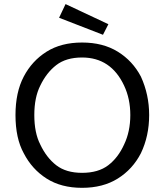

<svg xmlns="http://www.w3.org/2000/svg" viewBox="-20 -901 798 930"><path d="M55 0ZM662.5 -530Q702.5 -442.5 702.5 -343.8Q702.5 -242.5 662.5 -158.8Q622.5 -81.2 550.6 -36.2Q478.8 8.8 377.5 8.8Q276.2 8.8 205.6 -36.2Q135 -81.2 95 -158.8Q55 -231.2 55 -343.8Q55 -453.8 95 -530Q135 -606.2 205.6 -650.6Q276.2 -695 377.5 -695Q478.8 -695 550.6 -650.6Q622.5 -606.2 662.5 -530ZM581.2 -201.2Q611.2 -263.8 611.2 -343.8Q611.2 -422.5 581.2 -486.2Q517.5 -622.5 377.5 -622.5Q300 -622.5 252.5 -585.6Q205 -548.8 175 -486.2Q146.2 -428.8 146.2 -343.8Q146.2 -257.5 175 -201.2Q205 -137.5 252.5 -100.6Q300 -63.8 377.5 -63.8Q456.2 -63.8 504.4 -100.6Q552.5 -137.5 581.2 -201.2ZM505 -783.8 478.8 -732.5 266.2 -815 297.5 -881.2Z"/></svg>

Font: Cambay
Style: Regular
Weight: 400
Version: Version 1.180;PS 001.180;hotconv 1.0.70;makeotf.lib2.5.58329